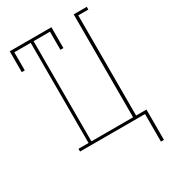

<svg xmlns="http://www.w3.org/2000/svg" viewBox="-219 -850 1038 1157"><g transform="rotate(-30 300.0 -271.5)"><path d="M553 192V0H101V-19H171V-716H57V-590H36V-735H326V-590H305V-716H191V-19H481V-735H572V-716H502V-19H574V192Z"/></g></svg>

Font: Iosevka Curly Slab ThEx
Style: Regular
Weight: 100
Width: 7
Monospace: yes
Designer: Belleve Invis
Foundry: Belleve Invis
Version: Version 11.1.0; ttfautohint (v1.8.3)